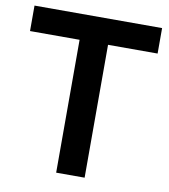

<svg xmlns="http://www.w3.org/2000/svg" viewBox="-79 -757 724 824"><g transform="rotate(10 283.0 -345.0)"><path d="M221 0H345V-579H561V-690H5V-579H221Z"/></g></svg>

Font: FREAK Grotesk Next
Style: Bold
Weight: 700
Width: 3
Designer: La Scuola Open Source
Foundry: La Scuola Open Source
Version: Version 1.000;PS 1.0;hotconv 1.0.72;makeotf.lib2.5.5900